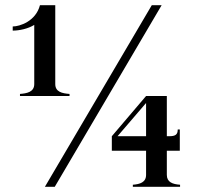

<svg xmlns="http://www.w3.org/2000/svg" viewBox="-20 -720 764 740"><path d="M193 -396V-700H134C118 -638 56 -618 29 -618V-602C54 -602 88 -609 112 -624V-396C112 -365 83 -360 57 -358V-350H248V-358C219 -360 193 -366 193 -396ZM623 -46V-139H673V-221H665C665 -201 656 -195 632 -195H623V-350H543L411 -195V-139H543V-46C543 -17 519 -10 492 -8V0H674V-8C645 -10 623 -18 623 -46ZM433 -195 543 -323V-195ZM565 -700 153 0H191L603 -700Z"/></svg>

Font: Sprat
Style: Regular
Weight: 400
Designer: Ethan Nakache
Foundry: Collletttivo
Version: Version 2.000;Glyphs 3.2 (3217)